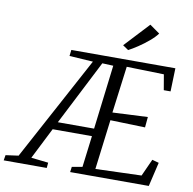

<svg xmlns="http://www.w3.org/2000/svg" viewBox="-181 -1082 1188 1184"><g transform="rotate(10 413.0 -490.5)"><path d="M-80.5 0 -75 -33.5 5 -44.5 355.5 -695 207.5 -704.5 212 -743H863.5L859 -597.5H816.5L800 -694L566.5 -700L528.5 -407L748.5 -417.5L742.5 -351.5L524.5 -358L485.5 -46L773 -55.5L821.5 -162.5L863.5 -151L828 0H335.5L340 -33.5L405 -45L429.5 -241.5H183.5L84.5 -45.5L192 -33.5L189 0ZM207.5 -289.5H434.5L483.5 -692L414.5 -695ZM557 -803 521.5 -827 665 -981 728 -936.5Q711 -913 680 -886.8Q649 -860.5 615.5 -838.2Q582 -816 557 -803Z"/></g></svg>

Font: Merriweather 28pt Light
Style: Italic
Weight: 300
Italic angle: -7.8°
Version: Version 2.101